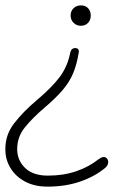

<svg xmlns="http://www.w3.org/2000/svg" viewBox="-35 -507 484 715"><path d="M142 188Q94 188 59 169.5Q24 151 4.5 119.5Q-15 88 -15 50Q-16 -4 17.5 -47.5Q51 -91 102 -134Q159 -182 187.5 -220.5Q216 -259 226 -308Q228 -319 233 -323.5Q238 -328 245 -328Q253 -328 256.5 -323Q260 -318 258 -310Q251 -267 237.5 -234.5Q224 -202 199 -172.5Q174 -143 132 -107Q86 -68 57.5 -32.5Q29 3 29 48Q29 90 58.5 118.5Q88 147 143 147Q202 147 249.5 130.5Q297 114 332 86Q341 79 348.5 78Q356 77 361 81Q366 85 367.5 91.5Q369 98 366.5 105Q364 112 357 118Q317 151 262.5 169.5Q208 188 142 188ZM266 -411Q250 -411 239 -422Q228 -433 228 -449Q228 -466 239 -476.5Q250 -487 266 -487Q283 -487 293 -476.5Q303 -466 303 -449Q303 -433 293 -422Q283 -411 266 -411Z"/></svg>

Font: Nunito Variable Extra Light
Style: Italic
Weight: 200
Italic angle: -9°
Designer: Vernon Adams
Foundry: Vernon Adams
Version: Version 3.602